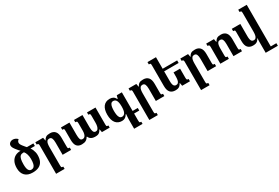

<svg xmlns="http://www.w3.org/2000/svg" viewBox="105 -2177 5606 3855"><g transform="rotate(-30 2908.0 -250.0)"><path d="M285 10Q169 10 108 -52.5Q47 -115 47 -226Q47 -316 77.5 -375Q108 -434 160.5 -463Q213 -492 278 -492H585V-432H483Q502 -406 515 -375.5Q528 -345 535.5 -313Q543 -281 543 -248Q543 -161 514 -103.5Q485 -46 427.5 -18Q370 10 285 10ZM288 -54Q322 -54 344 -73Q366 -92 377 -134Q388 -176 388 -246Q388 -306 372.5 -355Q357 -404 332 -432H309Q272 -432 248 -411.5Q224 -391 213 -345.5Q202 -300 202 -225Q202 -135 224 -94.5Q246 -54 288 -54ZM297 -482Q280 -499 257.5 -524.5Q235 -550 209 -584Q183 -619 174 -641Q165 -663 165 -682Q165 -718 193.5 -741.5Q222 -765 265 -765Q294 -765 322.5 -751.5Q351 -738 371 -715Q351 -697 342 -681.5Q333 -666 333 -649Q333 -634 340.5 -616Q348 -598 370 -569Q389 -544 410 -519.5Q431 -495 444 -482Z M1176 -53V0H979V-282Q979 -347 963.5 -382Q948 -417 907 -417Q874 -417 856.5 -396Q839 -375 833 -340.5Q827 -306 827 -265V163Q827 183 830 193.5Q833 204 842.5 208Q852 212 872 212V265H675V-391Q675 -411 670.5 -421Q666 -431 656 -435Q646 -439 630 -439V-492H810L823 -421H828Q848 -459 869.5 -476Q891 -493 917 -497.5Q943 -502 974 -502Q1048 -502 1089.5 -456Q1131 -410 1131 -309V-104Q1131 -83 1133.5 -72Q1136 -61 1146 -57Q1156 -53 1176 -53Z M1828 -492H2025V-92Q2025 -76 2028 -66.5Q2031 -57 2040.5 -53.5Q2050 -50 2070 -50V0H1890L1877 -71H1872Q1852 -34 1831.5 -16Q1811 2 1786.5 7.5Q1762 13 1731 13Q1696 13 1667.5 4.5Q1639 -4 1618 -23Q1597 -42 1585 -71H1576Q1556 -34 1530 -16Q1504 2 1475.5 7.5Q1447 13 1419 13Q1344 13 1306.5 -33Q1269 -79 1269 -180V-396Q1269 -415 1266 -424Q1263 -433 1253.5 -436Q1244 -439 1224 -439V-492H1421V-207Q1421 -143 1433.5 -107.5Q1446 -72 1488 -72Q1518 -72 1536 -91.5Q1554 -111 1562.5 -144Q1571 -177 1571 -215V-389Q1571 -410 1568 -420.5Q1565 -431 1555.5 -435Q1546 -439 1526 -439V-492H1723V-207Q1723 -143 1738.5 -107.5Q1754 -72 1791 -72Q1822 -72 1839.5 -93.5Q1857 -115 1865 -150.5Q1873 -186 1873 -227V-389Q1873 -408 1870.5 -419Q1868 -430 1858.5 -434.5Q1849 -439 1828 -439Z M2518 -492H2636V163Q2636 185 2639 196.5Q2642 208 2651.5 211.5Q2661 215 2679 215V265H2484V55Q2484 33 2486 5Q2488 -23 2492 -72H2483Q2458 -30 2427.5 -10.5Q2397 9 2355 9Q2260 9 2208.5 -57Q2157 -123 2157 -248Q2157 -370 2208.5 -436Q2260 -502 2357 -502Q2403 -502 2436 -483Q2469 -464 2491 -421H2499ZM2396 -64Q2419 -64 2437 -75Q2455 -86 2467 -108Q2479 -130 2485 -164.5Q2491 -199 2491 -246Q2491 -344 2467 -386Q2443 -428 2396 -428Q2361 -428 2342.5 -402.5Q2324 -377 2317.5 -335.5Q2311 -294 2311 -247Q2311 -200 2317.5 -158Q2324 -116 2342.5 -90Q2361 -64 2396 -64ZM2596 0V-60H2756V0Z M3337 -53V0H3140V-282Q3140 -347 3124.5 -382Q3109 -417 3068 -417Q3035 -417 3017.5 -396Q3000 -375 2994 -340.5Q2988 -306 2988 -265V163Q2988 183 2991 193.5Q2994 204 3003.5 208Q3013 212 3033 212V265H2836V-391Q2836 -411 2831.5 -421Q2827 -431 2817 -435Q2807 -439 2791 -439V-492H2971L2984 -421H2989Q3009 -459 3030.5 -476Q3052 -493 3078 -497.5Q3104 -502 3135 -502Q3209 -502 3250.5 -456Q3292 -410 3292 -309V-104Q3292 -83 3294.5 -72Q3297 -61 3307 -57Q3317 -53 3337 -53Z M3886 -319V-101Q3886 -82 3890.5 -71.5Q3895 -61 3905 -57Q3915 -53 3931 -53V0H3751L3738 -71H3733Q3713 -34 3691.5 -16Q3670 2 3644.5 7.5Q3619 13 3587 13Q3513 13 3471.5 -33Q3430 -79 3430 -180V-656Q3430 -677 3427.5 -688Q3425 -699 3415.5 -703Q3406 -707 3385 -707V-760H3582V-207Q3582 -164 3588.5 -134Q3595 -104 3611 -88Q3627 -72 3654 -72Q3687 -72 3704.5 -93.5Q3722 -115 3728 -150.5Q3734 -186 3734 -227V-319ZM3558 -432V-492H3918V-432Z M4537 -53V0H4340V-282Q4340 -347 4324.5 -382Q4309 -417 4268 -417Q4235 -417 4217.5 -396Q4200 -375 4194 -340.5Q4188 -306 4188 -265V163Q4188 183 4191 193.5Q4194 204 4203.5 208Q4213 212 4233 212V265H4036V-391Q4036 -411 4031.5 -421Q4027 -431 4017 -435Q4007 -439 3991 -439V-492H4171L4184 -421H4189Q4209 -459 4230.5 -476Q4252 -493 4278 -497.5Q4304 -502 4335 -502Q4409 -502 4450.5 -456Q4492 -410 4492 -309V-104Q4492 -83 4494.5 -72Q4497 -61 4507 -57Q4517 -53 4537 -53Z M5137 -53V0H4940V-282Q4940 -347 4924.5 -382Q4909 -417 4868 -417Q4835 -417 4817.5 -396Q4800 -375 4794 -340.5Q4788 -306 4788 -265V-102Q4788 -82 4791 -71.5Q4794 -61 4803.5 -57Q4813 -53 4833 -53V0H4636V-391Q4636 -411 4631.5 -421Q4627 -431 4617 -435Q4607 -439 4591 -439V-492H4771L4784 -421H4789Q4809 -457 4830.5 -474.5Q4852 -492 4878 -497Q4904 -502 4935 -502Q5009 -502 5050.5 -456Q5092 -410 5092 -309V-104Q5092 -83 5094.5 -72Q5097 -61 5107 -57Q5117 -53 5137 -53Z M5387 13Q5313 13 5271.5 -33Q5230 -79 5230 -180V-388Q5230 -409 5227.5 -420Q5225 -431 5215.5 -435Q5206 -439 5185 -439V-492H5382V-207Q5382 -164 5388.5 -134Q5395 -104 5411 -88Q5427 -72 5454 -72Q5487 -72 5504.5 -93.5Q5522 -115 5528 -150.5Q5534 -186 5534 -227V-658Q5534 -678 5531 -688.5Q5528 -699 5518.5 -703Q5509 -707 5489 -707V-760H5686V265H5534V0Q5534 -18 5535.5 -35.5Q5537 -53 5538 -71H5533Q5513 -34 5491.5 -16Q5470 2 5444.5 7.5Q5419 13 5387 13ZM5666 265V205H5816V265Z"/></g></svg>

Font: Noto Serif Armenian
Style: Bold
Weight: 700
Version: Version 2.007